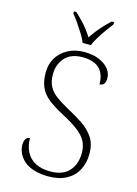

<svg xmlns="http://www.w3.org/2000/svg" viewBox="-138 -1004 777 1088"><g transform="rotate(15 251.0 -460.5)"><path d="M258 10Q210 10 174 -1Q138 -12 115 -31.5Q92 -51 80.5 -76Q69 -101 69 -127Q69 -141 73 -151.5Q77 -162 84 -167.5Q91 -173 101 -173Q102 -125 120 -91Q138 -57 173 -38.5Q208 -20 260 -20Q334 -20 370.5 -61Q407 -102 407 -167Q407 -207 391 -236.5Q375 -266 340 -292.5Q305 -319 248 -349Q193 -378 158 -405.5Q123 -433 107 -468.5Q91 -504 91 -555Q91 -604 113.5 -641.5Q136 -679 177.5 -701.5Q219 -724 273 -724Q323 -724 359.5 -709Q396 -694 416.5 -669Q437 -644 437 -614Q437 -592 428.5 -580.5Q420 -569 403 -569Q403 -609 388.5 -637Q374 -665 344.5 -679Q315 -693 272 -693Q204 -693 168.5 -654Q133 -615 133 -555Q133 -513 148.5 -484.5Q164 -456 194 -434Q224 -412 270 -387Q319 -361 359.5 -333.5Q400 -306 425 -268.5Q450 -231 450 -174Q450 -120 428 -78.5Q406 -37 363 -13.5Q320 10 258 10ZM250 -771Q241 -794 224.5 -820.5Q208 -847 190 -873Q172 -899 156 -918V-931H170Q194 -909 212 -890Q230 -871 244.5 -852Q259 -833 274 -810Q289 -833 304 -852Q319 -871 336.5 -890Q354 -909 378 -931H392V-918Q377 -899 358.5 -873Q340 -847 323.5 -820.5Q307 -794 298 -771Z"/></g></svg>

Font: Noto Rashi Hebrew ExtraLight
Style: Regular
Weight: 250
Version: Version 1.006